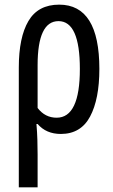

<svg xmlns="http://www.w3.org/2000/svg" viewBox="-20 -567 487 827"><path d="M232 -476Q324 -476 324 -270Q324 -60 224 -60Q174 -60 142 -102V-286Q142 -476 232 -476ZM408 -270Q408 -547 235 -547Q144 -547 102.5 -476.5Q61 -406 61 -276V240H142V98Q142 69 141 35.5Q140 2 137 -33H142Q179 10 242 10Q328 10 368 -65Q408 -140 408 -270Z"/></svg>

Font: Noto Sans Display Condensed
Style: Regular
Weight: 400
Width: 3
Designer: Monotype Design Team
Foundry: Monotype Imaging Inc.
Version: Version 1.900